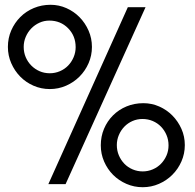

<svg xmlns="http://www.w3.org/2000/svg" viewBox="-20 -769 815 802"><path d="M182 0H254L588 -739H514ZM576 13Q612 13 644 -1Q676 -15 700 -39Q724 -63 738 -95Q752 -127 752 -163Q752 -199 738 -230.5Q724 -262 700.5 -286Q677 -310 645.5 -324Q614 -338 579 -338Q541 -338 508.5 -324.5Q476 -311 452 -287Q428 -263 414.5 -231Q401 -199 401 -162Q401 -126 415 -94Q429 -62 452.5 -38.5Q476 -15 508 -1Q540 13 576 13ZM576 -53Q554 -53 534 -61.5Q514 -70 499.5 -85Q485 -100 476.5 -120Q468 -140 468 -163Q468 -185 476.5 -205Q485 -225 499.5 -240Q514 -255 533.5 -263.5Q553 -272 575 -272Q598 -272 618 -263.5Q638 -255 652.5 -240Q667 -225 675.5 -205Q684 -185 684 -162Q684 -139 675.5 -119.5Q667 -100 652.5 -85Q638 -70 618 -61.5Q598 -53 576 -53ZM188 -397Q224 -397 256 -411Q288 -425 312 -449Q336 -473 350 -505Q364 -537 364 -573Q364 -609 350 -641Q336 -673 312.5 -697Q289 -721 257.5 -735Q226 -749 191 -749Q154 -749 121.5 -735.5Q89 -722 65 -698Q41 -674 27 -642Q13 -610 13 -573Q13 -537 27 -505Q41 -473 64.5 -449Q88 -425 120 -411Q152 -397 188 -397ZM188 -463Q165 -463 145.5 -471.5Q126 -480 111 -495Q96 -510 87.5 -530Q79 -550 79 -573Q79 -595 87.5 -615Q96 -635 110.5 -650Q125 -665 144.5 -674Q164 -683 186 -683Q233 -683 264.5 -651Q296 -619 296 -572Q296 -550 287.5 -530Q279 -510 264.5 -495Q250 -480 230 -471.5Q210 -463 188 -463Z"/></svg>

Font: Involve
Style: Regular
Weight: 400
Designer: Stefan Peev
Foundry: Context Ltd.
Version: Version 1.001